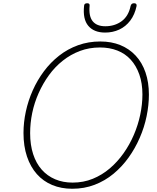

<svg xmlns="http://www.w3.org/2000/svg" viewBox="-20 -1146 966 1185"><path d="M426 19Q358 19 302.5 -4Q247 -27 207.5 -71.5Q168 -116 146.5 -180Q125 -244 125 -325Q125 -391 139.5 -458Q154 -525 182 -588Q210 -651 251 -706Q292 -761 345 -802.5Q398 -844 462 -867Q526 -890 599 -890Q668 -890 723 -867.5Q778 -845 817.5 -802.5Q857 -760 878 -699Q899 -638 899 -562Q899 -498 885 -429.5Q871 -361 842.5 -295.5Q814 -230 773.5 -173.5Q733 -117 680.5 -73.5Q628 -30 564 -5.5Q500 19 426 19ZM428 -19Q495 -19 552.5 -42.5Q610 -66 657.5 -106.5Q705 -147 742.5 -200Q780 -253 806 -313.5Q832 -374 845.5 -438Q859 -502 859 -563Q859 -632 840 -686Q821 -740 787 -777.5Q753 -815 704.5 -834Q656 -853 597 -853Q531 -853 473.5 -831.5Q416 -810 367.5 -771.5Q319 -733 282 -682Q245 -631 218.5 -571.5Q192 -512 179 -449.5Q166 -387 166 -324Q166 -252 184.5 -195Q203 -138 237.5 -99Q272 -60 320.5 -39.5Q369 -19 428 -19ZM629 -945Q560 -945 525 -986.5Q490 -1028 499 -1110Q499 -1117 503.5 -1121.5Q508 -1126 518 -1126Q527 -1126 530.5 -1122Q534 -1118 533 -1110Q527 -1046 552 -1015Q577 -984 630 -984Q688 -984 730.5 -1015Q773 -1046 786 -1109Q788 -1117 793 -1121.5Q798 -1126 807 -1126Q817 -1126 820.5 -1121.5Q824 -1117 823 -1109Q812 -1056 784 -1019Q756 -982 716 -963.5Q676 -945 629 -945Z"/></svg>

Font: Playwrite IS Thin
Style: Regular
Weight: 250
Designer: Veronika Burian, José Scaglione
Foundry: TypeTogether
Version: Version 1.002